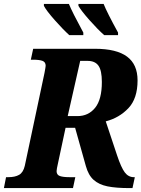

<svg xmlns="http://www.w3.org/2000/svg" viewBox="-42 -964 725 984"><path d="M-11 -56H1Q35 -56 56 -68Q77 -80 85 -114L186 -590Q192 -622 192 -627Q192 -646 176 -652Q160 -658 128 -658H116L128 -714H445Q555 -714 609 -674Q663 -634 663 -552Q663 -459 616 -409.5Q569 -360 500 -342L558 -168Q579 -105 597.5 -80.5Q616 -56 644 -56H649L637 0H623Q552 0 508.5 -9Q465 -18 438 -42Q411 -66 398 -113L343 -309H294L256 -131Q248 -96 248 -87Q248 -68 264.5 -62Q281 -56 314 -56H344L332 0H-22ZM355 -369Q411 -369 445.5 -411.5Q480 -454 480 -544Q480 -603 462.5 -627.5Q445 -652 407 -652H369L305 -369ZM183 -934V-944H311Q328 -902 385 -797V-784H313Q280 -814 238 -861.5Q196 -909 183 -934ZM360 -934V-944H489Q506 -901 563 -797V-784H492Q459 -813 416.5 -861Q374 -909 360 -934Z"/></svg>

Font: Noto Serif NarrowExtraBold
Style: Italic
Weight: 800
Width: 4
Italic angle: -12°
Designer: Monotype Design Team
Foundry: Monotype Imaging Inc.
Version: Version 1.001